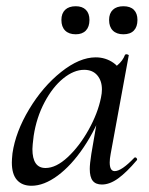

<svg xmlns="http://www.w3.org/2000/svg" viewBox="-20 -583 477 616"><path d="M18 -62Q18 -71 20 -91Q30 -160 73.5 -232.5Q117 -305 176 -352Q235 -399 287 -399Q319 -399 344.5 -381Q370 -363 373 -328L325 -357Q339 -359 356.5 -373.5Q374 -388 381 -407Q383 -409 385 -409Q388 -409 391 -407.5Q394 -406 393 -405L335 -89Q332 -73 332 -62Q332 -34 348 -34Q370 -34 411 -77Q412 -78 414 -78Q417 -78 419 -74.5Q421 -71 419 -69Q386 -30 359 -10.5Q332 9 307 9Q287 9 277.5 -3Q268 -15 268 -41Q268 -57 273 -89L297 -229L316 -246Q288 -169 248.5 -110.5Q209 -52 165 -19.5Q121 13 81 13Q51 13 34.5 -5.5Q18 -24 18 -62ZM304 -270Q307 -284 307 -296Q307 -324 292 -341.5Q277 -359 250 -359Q217 -359 183 -331.5Q149 -304 123 -255Q97 -206 88 -147Q84 -115 84 -105Q84 -44 126 -44Q160 -44 197.5 -79Q235 -114 264.5 -167Q294 -220 304 -270ZM330 -519Q330 -540 342 -551.5Q354 -563 376 -563Q398 -563 409.5 -551.5Q421 -540 421 -519Q421 -497 409.5 -485Q398 -473 376 -473Q354 -473 342 -485Q330 -497 330 -519ZM177 -519Q177 -540 189 -551.5Q201 -563 223 -563Q244 -563 255.5 -551.5Q267 -540 267 -519Q267 -497 255.5 -485Q244 -473 223 -473Q201 -473 189 -485Q177 -497 177 -519Z"/></svg>

Font: Cormorant Infant Medium
Style: Italic
Weight: 500
Italic angle: -10°
Designer: Christian Thalmann (Catharsis Fonts)
Foundry: Catharsis Fonts
Version: Version 4.000